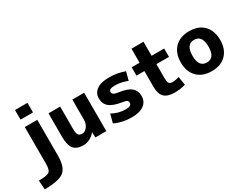

<svg xmlns="http://www.w3.org/2000/svg" viewBox="-126 -1386 2881 2252"><g transform="rotate(-30 1315.0 -260.0)"><path d="M137 -21V-520H306V-33Q306 120 236.5 175Q167 230 -26 230L-34 107Q77 107 107 84Q137 61 137 -21ZM137 -620V-750H306V-620Z M616 -520V-220Q616 -158 631 -136.5Q646 -115 683 -115Q721 -115 751 -154.5Q781 -194 781 -247V-520H941V0H793L790 -72H788Q759 -34 716 -12Q673 10 628 10Q539 10 498.5 -38.5Q458 -87 458 -203V-520Z M1463 -379Q1378 -414 1296 -414Q1250 -414 1231.5 -403.5Q1213 -393 1213 -372Q1213 -352 1229.5 -340.5Q1246 -329 1288 -323Q1405 -308 1455.5 -266Q1506 -224 1506 -150Q1506 -76 1448.5 -33Q1391 10 1283 10Q1156 10 1053 -40L1083 -156Q1169 -107 1270 -107Q1346 -107 1346 -153Q1346 -173 1331.5 -183Q1317 -193 1271 -200Q1156 -218 1106 -260.5Q1056 -303 1056 -375Q1056 -446 1113.5 -488Q1171 -530 1283 -530Q1392 -530 1493 -493Z M1843 -500H2013V-387H1843V-200Q1843 -146 1856 -128Q1869 -110 1903 -110Q1946 -110 1993 -126L2011 -10Q1940 10 1865 10Q1769 10 1724.5 -33Q1680 -76 1680 -173V-387H1573V-500H1680V-690H1843Z M2171 -457.5Q2242 -530 2367 -530Q2492 -530 2562.5 -457.5Q2633 -385 2633 -260Q2633 -135 2562.5 -62.5Q2492 10 2367 10Q2242 10 2171 -62.5Q2100 -135 2100 -260Q2100 -385 2171 -457.5ZM2367 -107Q2475 -107 2475 -260Q2475 -413 2367 -413Q2258 -413 2258 -260Q2258 -107 2367 -107Z"/></g></svg>

Font: M PLUS 1p ExtraBold
Style: Regular
Weight: 800
Version: Version 1.062